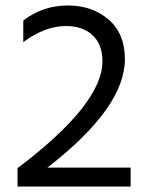

<svg xmlns="http://www.w3.org/2000/svg" viewBox="-20 -681 545 701"><path d="M153 -69H457V0H44V-67Q354 -301 354 -457Q354 -519 318 -552.5Q282 -586 221 -586Q144 -586 65 -527V-606Q136 -661 228 -661Q316 -661 376 -610Q436 -559 436 -465Q436 -288 153 -69Z"/></svg>

Font: Hind
Style: Regular
Weight: 400
Designer: Manushi Parikh, Satya Rajpurohit
Foundry: Indian Type Foundry
Version: Version 2.000;PS 1.0;hotconv 1.0.79;makeotf.lib2.5.61930